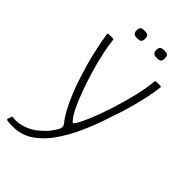

<svg xmlns="http://www.w3.org/2000/svg" viewBox="-237 -666 863 863"><g transform="rotate(45 194.0 -235.0)"><path d="M181 -45Q155 -77 130.5 -130Q106 -183 86 -244.5Q66 -306 52.5 -364.5Q39 -423 33 -465Q32 -472 38 -472H63Q65 -472 68 -471Q71 -470 71 -465Q74 -433 83.5 -389.5Q93 -346 107 -299Q121 -252 137 -208Q153 -164 169 -131Q185 -98 199 -83Q203 -76 207 -76.5Q211 -77 212 -78Q228 -101 247.5 -148Q267 -195 285.5 -253Q304 -311 317.5 -367Q331 -423 334 -465Q334 -470 337 -471Q340 -472 343 -472H367Q370 -472 371.5 -471Q373 -470 372 -465Q368 -432 361 -399Q354 -366 345.5 -333.5Q337 -301 327 -269Q315 -232 297.5 -181Q280 -130 255.5 -76.5Q231 -23 198.5 23.5Q166 70 123.5 98.5Q81 127 27 127Q19 127 10 126.5Q1 126 -8 125Q-15 123 -14 119L-7 99Q-6 97 -3.5 96.5Q-1 96 3 97Q33 101 67.5 88.5Q102 76 127 53Q147 36 157.5 23Q168 10 181 -11Q185 -17 186.5 -26.5Q188 -36 181 -45ZM169 -573Q169 -561 164 -555Q159 -549 142 -549Q126 -549 120.5 -555Q115 -561 115 -573Q115 -586 120.5 -591.5Q126 -597 142 -597Q159 -597 164 -591.5Q169 -586 169 -573ZM294 -573Q294 -561 289.5 -555Q285 -549 267 -549Q251 -549 245.5 -555Q240 -561 240 -573Q240 -586 245.5 -591.5Q251 -597 267 -597Q285 -597 289.5 -591.5Q294 -586 294 -573Z"/></g></svg>

Font: Glory Thin Thin
Style: Regular
Weight: 250
Version: Version 1.011